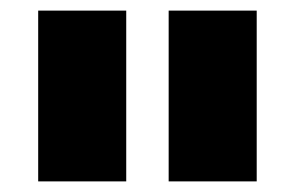

<svg xmlns="http://www.w3.org/2000/svg" viewBox="-20 -750 556 362"><path d="M52 -730H218V-408H52ZM298 -730H464V-408H298Z"/></svg>

Font: Sora-SIA ExtraBold
Style: Regular
Weight: 800
Designer: Jonathan Barnbrook, Julián Moncada
Foundry: Barnbrook Fonts
Version: Version 2.000